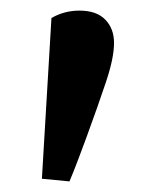

<svg xmlns="http://www.w3.org/2000/svg" viewBox="-20 -754 292 362"><path d="M59 -417 77 -720Q101 -734 130 -734Q162 -734 178.5 -717Q195 -700 195 -673Q195 -645 180 -600Q165 -555 143 -495Q136 -476 127.5 -453.5Q119 -431 111 -412Z"/></svg>

Font: Source Serif 4 SmText Semibold
Style: Regular
Weight: 600
Designer: Frank Grießhammer
Foundry: Adobe
Version: Version 4.005;hotconv 1.1.0;makeotfexe 2.6.0